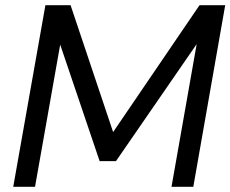

<svg xmlns="http://www.w3.org/2000/svg" viewBox="-20 -720 888 740"><path d="M31 0 155 -700H252L416 -211L749 -700H848L725 0H641L738 -550L427 -99H364L212 -548L115 0Z"/></svg>

Font: DM Sans 17pt
Style: Italic
Weight: 400
Italic angle: -10°
Version: Version 4.004;gftools[0.9.30]